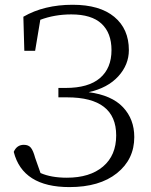

<svg xmlns="http://www.w3.org/2000/svg" viewBox="-20 -763 629 798"><path d="M81.1 -551.8 77.1 -693.4Q163.1 -743.2 282.2 -743.2Q394.5 -743.2 455.1 -692.9Q515.6 -642.6 515.6 -554.7Q515.6 -494.1 471.7 -445.8Q427.7 -397.5 348.6 -379.9Q444.3 -367.2 491.2 -317.4Q538.1 -267.6 538.1 -193.4Q538.1 -100.6 465.8 -43Q393.6 14.6 268.6 14.6Q74.2 14.6 37.1 -131.8Q49.8 -161.1 79.1 -161.1Q98.6 -161.1 108.4 -148.9Q118.2 -136.7 126 -107.4L148.4 -43.9Q192.4 -24.4 257.8 -24.4Q353.5 -24.4 408.2 -70.8Q462.9 -117.2 462.9 -200.2Q462.9 -358.4 258.8 -358.4H222.7V-397.5H252.9Q347.7 -397.5 395.5 -438.5Q443.4 -479.5 443.4 -554.7Q443.4 -626 401.9 -664.6Q360.4 -703.1 276.4 -703.1Q207 -703.1 147.5 -680.7L126 -551.8Z"/></svg>

Font: GenYoMin TW TTF Light
Style: Regular
Weight: 300
Version: Version 1.300